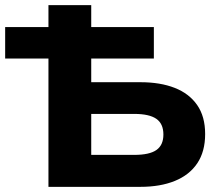

<svg xmlns="http://www.w3.org/2000/svg" viewBox="-24 -725 868 745"><path d="M164 0V-498H-4V-620H164V-705H330V-620H573V-498H330V-406H521Q598 -406 654 -384Q710 -362 741 -317.5Q772 -273 772 -205Q772 -137 741.5 -91.5Q711 -46 654.5 -23Q598 0 521 0ZM330 -124H497Q556 -124 583 -143Q610 -162 610 -203Q610 -245 582.5 -264Q555 -283 497 -283H330Z"/></svg>

Font: Nunito Sans 6pt ExtraBold
Style: Regular
Weight: 800
Version: Version 3.101;gftools[0.9.27]